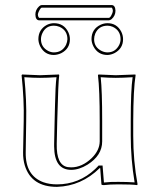

<svg xmlns="http://www.w3.org/2000/svg" viewBox="-20 -725 631 755"><path d="M408.2 -645H133.8Q119.6 -646 119.1 -668Q119.1 -686.5 133.8 -700.2Q139.2 -705.1 144 -705.1H419.9Q433.1 -704.1 434.1 -683.1Q434.1 -663.1 418.5 -649.4Q413.1 -645.5 408.2 -645ZM372.1 -64Q299.8 6.8 204.1 9.8Q103.5 9.8 77.6 -74.2Q70.3 -98.6 70.8 -126L73.2 -249Q75.2 -332 64.9 -429.2L66.9 -432.1Q68.4 -432.1 137.2 -429.2L211.9 -432.1L212.9 -429.2Q209 -402.3 205.6 -265.1Q205.1 -256.3 205.1 -249L203.1 -159.2Q201.2 -75.2 246.6 -67.9Q252.9 -66.9 259.8 -66.9Q302.7 -66.9 340.8 -103.5Q371.6 -133.8 372.1 -168.9V-249Q372.1 -373.5 365.2 -429.2L367.2 -432.1Q368.7 -432.1 435.1 -429.2L512.2 -432.1L513.2 -429.2Q504.4 -375 503.9 -249V-191.9Q503.9 -91.3 521 0L519 2.9Q499.5 0 445.3 0Q411.6 0 388.2 2.9Q379.4 2.9 378.9 0L374 -64ZM130.9 -570.8Q130.9 -608.9 164.1 -627Q177.7 -633.8 191.9 -633.8Q231.4 -633.8 248.5 -598.6Q254.9 -585 254.9 -570.8Q254.9 -533.7 221.2 -516.1Q207 -509.3 191.9 -508.8Q155.8 -508.8 138.2 -542.5Q131.3 -556.6 130.9 -570.8ZM339.8 -570.8Q339.8 -610.4 375 -627.4Q388.7 -633.8 402.8 -633.8Q439.5 -633.8 457 -600.1Q463.9 -585.9 463.9 -570.8Q463.9 -534.7 431.2 -516.6Q417 -509.3 402.8 -508.8Q364.7 -508.8 347.2 -543Q340.3 -556.6 339.8 -570.8ZM408.2 -654.8Q414.1 -654.8 421.4 -672.4Q423.8 -678.7 423.8 -683.1Q423.3 -690.4 419.9 -694.8H144Q139.6 -694.8 131.8 -678.2Q129.4 -671.9 128.9 -668Q128.9 -664.1 129.9 -661.1Q130.9 -658.2 132.3 -656.7L133.8 -654.8ZM364.7 -70.8 367.7 -74.2H383.3L388.7 -7.3Q414.6 -10.3 445.3 -9.8Q479.5 -9.8 509.3 -7.8Q494.1 -98.6 494.1 -191.9V-249Q494.1 -370.6 501.5 -421.4Q462.4 -418.9 435.1 -418.9Q407.7 -418.9 376 -421.4Q381.8 -367.2 381.8 -249V-168.9Q381.8 -113.8 324.2 -77.6Q291 -57.1 259.8 -57.1Q193.4 -57.1 192.9 -149.4Q192.9 -154.8 192.9 -159.2L194.8 -249.5Q195.8 -271.5 196.3 -310.5Q197.8 -387.2 202.1 -421.4Q165 -418.9 137.2 -418.9Q109.9 -418.9 75.7 -421.4Q85 -329.1 83 -249L81.1 -126Q79.6 -34.2 150.9 -8.3Q174.8 0 204.1 0Q290.5 0 354.5 -60.5Q360.4 -65.9 364.7 -70.8ZM141.1 -570.8Q141.1 -539.6 169.9 -524.4Q181.2 -519 191.9 -519Q224.6 -519 239.7 -548.8Q244.6 -560.1 245.1 -570.8Q245.1 -605.5 213.9 -619.6Q203.1 -624 191.9 -624Q160.2 -624 146.5 -594.2Q141.1 -582.5 141.1 -570.8ZM350.1 -570.8Q350.1 -539.1 379.9 -524.4Q391.6 -519 402.8 -519Q433.6 -519 448.7 -548.3Q454.1 -559.6 454.1 -570.8Q454.1 -605 423.3 -619.6Q413.1 -624 402.8 -624Q368.2 -624 354.5 -592.8Q350.1 -581.5 350.1 -570.8Z"/></svg>

Font: Linux Biolinum Outline O
Style: Bold
Weight: 700
Designer: Philipp H. Poll
Foundry: Philipp H. Poll
Version: Version 0.9.2